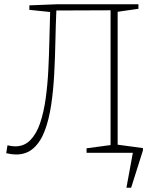

<svg xmlns="http://www.w3.org/2000/svg" viewBox="-20 -713 725 896"><path d="M55 8Q36 8 9 2L15 -35Q35 -30 51 -30Q93 -30 121.5 -59Q150 -88 167 -138Q184 -188 193 -252Q202 -316 205.5 -386.5Q209 -457 210.5 -526.5Q212 -596 214 -657L117 -667V-688L244 -693H626V-672L529 -658V-35L626 -21V0H384V-21L496 -36V-665L243 -664Q240 -595 238.5 -519Q237 -443 233 -367.5Q229 -292 219 -224.5Q209 -157 189.5 -104.5Q170 -52 137 -22Q104 8 55 8ZM520 -39 647 -22V-11L592 163H570L600 0H520Z"/></svg>

Font: Bitter ExtraLight
Style: Regular
Weight: 200
Designer: Sol Matas, and Bitter project Authors
Foundry: Sol Matas
Version: Version 2.001